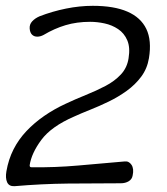

<svg xmlns="http://www.w3.org/2000/svg" viewBox="-59 -630 574 660"><path d="M-9 10Q-28 11 -34.5 -3.5Q-41 -18 -37 -41Q-30 -82 -12.5 -116.5Q5 -151 32 -179.5Q59 -208 93 -231.5Q127 -255 166 -273Q200 -289 236 -303.5Q272 -318 303.5 -334.5Q335 -351 356.5 -374Q378 -397 383 -430Q389 -467 378.5 -491.5Q368 -516 347 -530Q326 -544 300.5 -549.5Q275 -555 251 -555Q205 -555 166.5 -543.5Q128 -532 91 -510Q80 -504 69 -504Q58 -504 51 -511Q44 -518 43 -532Q42 -546 51.5 -556.5Q61 -567 77 -574Q121 -591 168 -600.5Q215 -610 260 -610Q333 -610 379 -590Q425 -570 444 -530.5Q463 -491 453 -430Q447 -394 426.5 -366.5Q406 -339 377 -318Q348 -297 315 -281Q282 -265 250.5 -252.5Q219 -240 195 -229Q117 -195 83 -149Q49 -103 43 -62Q43 -58 44.5 -56.5Q46 -55 50 -55Q130 -54 209.5 -61Q289 -68 369 -75Q384 -77 393 -63.5Q402 -50 397 -27Q395 -14 383.5 -7Q372 0 356 0Q265 0 174.5 1Q84 2 -9 10Z"/></svg>

Font: Winky Sans Light
Style: Italic
Weight: 300
Italic angle: -8.97852°
Designer: Simon Atzbach
Foundry: typofactur
Version: Version 1.205